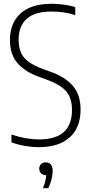

<svg xmlns="http://www.w3.org/2000/svg" viewBox="-20 -769 478 1015"><path d="M184.5 9Q152 9 114 2.8Q76 -3.5 40.5 -16.5V-58Q117 -32 187 -32Q360.5 -32 360.5 -187.5Q360.5 -253.5 327.5 -289Q294.5 -324.5 219 -351L191 -361Q114.5 -387.5 73.5 -434Q32.5 -480.5 32.5 -557Q32.5 -647 88.8 -698Q145 -749 253 -749Q283 -749 317.8 -744.5Q352.5 -740 378 -731V-689Q346 -699.5 315 -703.8Q284 -708 252 -708Q164 -708 121.2 -669.5Q78.5 -631 78.5 -560Q78.5 -496.5 109.8 -461.8Q141 -427 214 -401.5L242 -391.5Q322.5 -364 364.2 -316.2Q406 -268.5 406 -190.5Q406 -94.5 348.5 -42.8Q291 9 184.5 9ZM207 226Q215.5 205 219.5 188.2Q223.5 171.5 224.5 157H223Q207 157 197.2 147.5Q187.5 138 187.5 122.5Q187.5 108 196.8 98.8Q206 89.5 221 89.5Q258.5 89.5 258.5 135Q258.5 154 252.5 178.5Q246.5 203 235 226Z"/></svg>

Font: Encode Sans Cnd XLt
Style: Regular
Weight: 200
Width: 3
Designer: Multiple Designers
Foundry: Impallari Type
Version: Version 3.002; ttfautohint (v1.8.3) -l 8 -r 50 -G 200 -x 14 